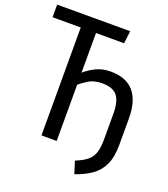

<svg xmlns="http://www.w3.org/2000/svg" viewBox="-156 -812 923 1057"><g transform="rotate(20 305.0 -283.5)"><path d="M249.7 -632.3V-400Q277.9 -425.1 315.1 -443.1Q352.3 -461 398.5 -461Q490.8 -461 535.9 -407.9Q581 -354.9 581 -252.8V-97.9Q581 -26.7 560 18.7Q539 64.1 499.2 92.1Q459.5 120 403.6 139L381 67.2Q426.2 49.2 450 28.7Q473.8 8.2 482.8 -21.8Q491.8 -51.8 491.8 -97.9V-246.7Q491.8 -319.5 466.2 -351.8Q440.5 -384.1 378.5 -384.1Q330.8 -384.1 300.3 -365.6Q269.7 -347.2 249.7 -329.2V0H160.5V-632.3H-4.6V-706.2H423.6L414.4 -632.3Z"/></g></svg>

Font: FiraCode Nerd Font
Style: Regular
Weight: 400
Designer: Carrois Corporate, Edenspiekermann AG, Nikita Prokopov
Foundry: Carrois Corporate, Edenspiekermann AG, Nikita Prokopov
Version: Version 6.002;Nerd Fonts 2.2.2